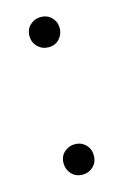

<svg xmlns="http://www.w3.org/2000/svg" viewBox="-81 -497 352 546"><g transform="rotate(-15 94.5 -224.0)"><path d="M94.5 -367.5Q76 -367.5 63 -380.5Q50 -393.5 50 -412Q50 -432.5 63.5 -444.5Q77 -456.5 94.5 -456.5Q113.5 -456.5 126.2 -443.8Q139 -431 139 -412Q139 -394.5 127 -381Q115 -367.5 94.5 -367.5ZM94.5 7.5Q74.5 7.5 62.2 -6Q50 -19.5 50 -37.5Q50 -58 63.5 -70Q77 -82 94.5 -82Q113.5 -82 126.2 -69.2Q139 -56.5 139 -37.5Q139 -17 125.8 -4.8Q112.5 7.5 94.5 7.5Z"/></g></svg>

Font: Acari Sans Neue
Style: Regular
Weight: 400
Designer: Alfredo Marco Pradil (font), Cristiano Sobral (main changes)
Foundry: Hanken Design Co. (font), Cristiano Sobral (main changes)
Version: Version 2.459;March 19, 2022;FontCreator 14.0.0.2808 64-bit;